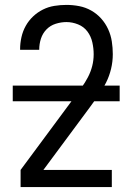

<svg xmlns="http://www.w3.org/2000/svg" viewBox="-20 -763 540 783"><path d="M64 0V-70L284 -367Q298 -386 312.5 -406Q327 -426 338.5 -448Q350 -470 356 -493.5Q362 -517 362 -542Q362 -566 356.5 -590.5Q351 -615 336.5 -634.5Q322 -654 298.5 -663.5Q275 -673 251 -673Q229 -673 207 -666Q185 -659 169.5 -643Q154 -627 147 -605.5Q140 -584 140 -561V-560H62V-563Q62 -587 67.5 -611.5Q73 -636 85 -657.5Q97 -679 115 -696Q133 -713 155 -724Q177 -735 201.5 -739Q226 -743 251 -743Q277 -743 303 -738Q329 -733 352 -720Q375 -707 392.5 -687.5Q410 -668 421 -644Q432 -620 436 -594Q440 -568 440 -542Q440 -512 433 -482.5Q426 -453 412.5 -426Q399 -399 381.5 -374Q364 -349 346 -325L157 -70H436V0ZM32 -350V-414H468V-350Z"/></svg>

Font: Iosevka Term SS14
Style: Regular
Weight: 400
Monospace: yes
Designer: Belleve Invis
Foundry: Belleve Invis
Version: Version 24.1.1; ttfautohint (v1.8.4)